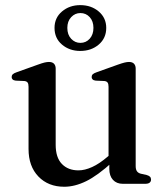

<svg xmlns="http://www.w3.org/2000/svg" viewBox="-20 -718 648 750"><path d="M407 -58.5V-91L404 -93.5V-379Q404 -390.5 400.2 -395.5Q396.5 -400.5 388 -401.5L354 -403Q345.5 -404 341.8 -407.8Q338 -411.5 338 -417Q338 -423.5 342.2 -427.8Q346.5 -432 358 -436L440.5 -465.5Q456 -471 466 -473.5Q476 -476 484 -476Q497 -476 503.5 -469Q510 -462 510 -450V-69.5Q510 -56 515 -49Q520 -42 530 -39.5L552.5 -34.5Q561.5 -32 565.8 -27.8Q570 -23.5 570 -16.5Q570 -9 564.5 -4.5Q559 0 547 0H459.5Q435.5 0 421.2 -15.5Q407 -31 407 -58.5ZM91.5 -136V-379Q91.5 -390.5 87.8 -395.5Q84 -400.5 75.5 -401.5L41.5 -403Q33 -404 29.2 -407.8Q25.5 -411.5 25.5 -417Q25.5 -423.5 29.8 -427.8Q34 -432 45.5 -436L128 -465.5Q144.5 -471.5 154.2 -473.8Q164 -476 171 -476Q184.5 -476 191 -469Q197.5 -462 197.5 -450V-152.5Q197.5 -102.5 221.8 -77.5Q246 -52.5 286.5 -52.5Q311 -52.5 339.8 -65.5Q368.5 -78.5 401 -106.5L423 -124.5L442.5 -105L420.5 -86Q361 -32 316.5 -10.2Q272 11.5 231 11.5Q168.5 11.5 130 -28.5Q91.5 -68.5 91.5 -136ZM293.5 -519Q251.5 -519 222.2 -543.8Q193 -568.5 193 -609Q193 -648.5 222.2 -673.2Q251.5 -698 293.5 -698Q336.5 -698 365.8 -673Q395 -648 395 -609Q395 -569 365.8 -544Q336.5 -519 293.5 -519ZM294 -667Q273 -667 258 -651Q243 -635 243 -609Q243 -582.5 258 -566.5Q273 -550.5 294 -550.5Q316 -550.5 330.5 -566.8Q345 -583 345 -609Q345 -635 330.5 -651Q316 -667 294 -667Z"/></svg>

Font: Fraunces 11pt
Style: Regular
Weight: 400
Version: Version 1.000;[b76b70a41]